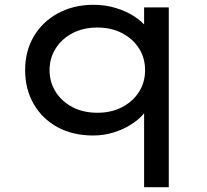

<svg xmlns="http://www.w3.org/2000/svg" viewBox="-20 -556 865 802"><path d="M582 226V-136L602 -132Q602 -108 582.5 -83.5Q563 -59 530 -37.5Q497 -16 455.5 -3Q414 10 369 10Q284 10 220 -25Q156 -60 120.5 -122Q85 -184 85 -263Q85 -343 121.5 -404.5Q158 -466 223 -501Q288 -536 371 -536Q420 -536 464 -522.5Q508 -509 541 -487.5Q574 -466 593 -441Q612 -416 612 -391L582 -389V-525H685V226ZM387 -85Q445 -85 490 -108.5Q535 -132 560.5 -172Q586 -212 586 -263Q586 -314 560.5 -354Q535 -394 490 -417.5Q445 -441 387 -441Q328 -441 283 -417.5Q238 -394 212.5 -353.5Q187 -313 187 -263Q187 -213 212.5 -172.5Q238 -132 283 -108.5Q328 -85 387 -85Z"/></svg>

Font: Lexend Giga
Style: Regular
Weight: 400
Designer: Bonnie Shaver-Troup, Thomas Jockin
Foundry: Lexend
Version: Version 1.007